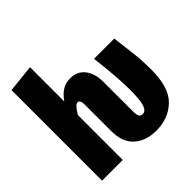

<svg xmlns="http://www.w3.org/2000/svg" viewBox="-199 -929 1114 1114"><g transform="rotate(-45 358.5 -371.5)"><path d="M694 -253Q694 -107 629 -44.5Q564 18 465 18Q379 18 328 -28.5Q277 -75 277 -164V-383Q277 -422 257 -422Q246 -422 234 -408.5Q222 -395 206 -368V0H36V-743L206 -761V-480Q232 -517 260.5 -534Q289 -551 326 -551Q382 -551 414.5 -510Q447 -469 447 -400V-157Q447 -128 454 -117Q461 -106 477 -106Q500 -106 512 -139Q524 -172 524 -260Q524 -357 503 -533H669Q681 -442 687.5 -382Q694 -322 694 -253Z"/></g></svg>

Font: Fira Sans Extra Condensed ExtraBold
Style: Regular
Weight: 800
Width: 1
Designer: Carrois Corporate & Edenspiekermann AG
Foundry: Carrois Corporate GbR & Edenspiekermann AG
Version: Version 4.203